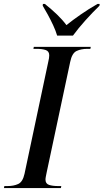

<svg xmlns="http://www.w3.org/2000/svg" viewBox="-45 -951 524 971"><path d="M-25 0 -23 -10H-7Q24 -10 47 -20.5Q70 -31 79 -72L199 -638Q204 -658 204 -671Q204 -692 186 -698Q168 -704 140 -704H124L126 -714H414L412 -704H397Q365 -704 342 -693Q319 -682 310 -638L191 -79Q189 -69 187 -59Q185 -49 185 -43Q185 -22 203 -16Q221 -10 250 -10H265L263 0ZM244 -771Q237 -795 224 -823Q211 -851 196.5 -877.5Q182 -904 171 -922L172 -931H182Q216 -904 243.5 -877.5Q271 -851 291 -824Q322 -849 363 -877.5Q404 -906 448 -931H459L458 -922Q423 -888 387 -848Q351 -808 324 -771Z"/></svg>

Font: Noto Serif Display SemiCondensed Medium
Style: Italic
Weight: 500
Width: 4
Italic angle: -12°
Designer: Monotype Design Team
Foundry: Monotype Imaging Inc.
Version: Version 2.009